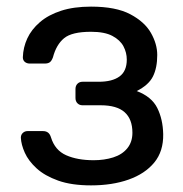

<svg xmlns="http://www.w3.org/2000/svg" viewBox="-20 -550 552 580"><path d="M255 10Q196 10 155.5 -4.5Q115 -19 90.5 -41.5Q66 -64 55 -88.5Q44 -113 43 -134Q43 -143 49 -148.5Q55 -154 63 -154H110Q119 -154 125 -149.5Q131 -145 134 -135Q146 -96 180 -81Q214 -66 263 -66Q295 -66 322 -74.5Q349 -83 364.5 -102Q380 -121 380 -149Q380 -190 356.5 -211Q333 -232 284 -232H229Q220 -232 214 -238Q208 -244 208 -254V-281Q208 -291 214 -297Q220 -303 229 -303H278Q319 -303 341 -319Q363 -335 363 -370Q363 -391 353 -410Q343 -429 319.5 -441.5Q296 -454 255 -454Q197 -454 173.5 -434.5Q150 -415 140 -377Q136 -366 130.5 -362Q125 -358 115 -358H70Q61 -358 55 -363Q49 -368 49 -377Q50 -407 62.5 -434Q75 -461 100.5 -483Q126 -505 164.5 -517.5Q203 -530 255 -530Q330 -530 373.5 -507Q417 -484 436 -450.5Q455 -417 455 -384Q455 -345 442 -319Q429 -293 393 -275Q438 -258 455 -224Q472 -190 473 -145Q474 -93 446 -59Q418 -25 368.5 -7.5Q319 10 255 10Z"/></svg>

Font: Rubik Light
Style: Regular
Weight: 400
Version: Version 2.101